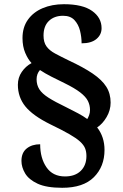

<svg xmlns="http://www.w3.org/2000/svg" viewBox="-20 -780 584 913"><path d="M276 113Q201 113 159 93.5Q117 74 99.5 44.5Q82 15 82 -15Q82 -54 107 -74Q132 -94 171 -94Q171 -28 201 15.5Q231 59 289 59Q337 59 364 32.5Q391 6 391 -38Q391 -59 384.5 -75Q378 -91 360.5 -107Q343 -123 309 -142.5Q275 -162 219 -189Q136 -230 100.5 -274Q65 -318 65 -377Q65 -411 83.5 -438Q102 -465 130 -480Q113 -498 100 -528.5Q87 -559 87 -599Q87 -650 112.5 -686Q138 -722 182.5 -741Q227 -760 284 -760Q373 -760 418 -728Q463 -696 463 -646Q463 -615 438.5 -594.5Q414 -574 368 -574Q368 -604 360.5 -634Q353 -664 334 -684.5Q315 -705 280 -705Q238 -705 212.5 -680.5Q187 -656 187 -611Q187 -579 201 -559.5Q215 -540 242 -525.5Q269 -511 306 -493Q377 -460 421 -430Q465 -400 485.5 -367.5Q506 -335 506 -292Q506 -256 487 -223.5Q468 -191 442 -174Q477 -129 477 -67Q477 12 426.5 62.5Q376 113 276 113ZM395 -214Q400 -222 404 -233Q408 -244 408 -257Q408 -280 398 -300Q388 -320 361.5 -340.5Q335 -361 286 -385Q253 -401 223.5 -416Q194 -431 170 -447Q154 -429 154 -403Q154 -376 167 -355.5Q180 -335 210.5 -315.5Q241 -296 295 -270Q327 -254 351.5 -241Q376 -228 395 -214Z"/></svg>

Font: Noto Serif Thai
Style: Bold
Weight: 700
Designer: Monotype Design Team
Foundry: Monotype Imaging Inc.
Version: Version 2.002; ttfautohint (v1.8.4.7-5d5b)